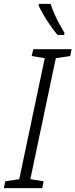

<svg xmlns="http://www.w3.org/2000/svg" viewBox="-26 -967 388 987"><path d="M-6 0 1 -35 73 -46 204 -668 137 -679 145 -714H342L335 -679L261 -668L130 -46L198 -35L191 0ZM270 -787Q254 -806 234.5 -833.5Q215 -861 198.5 -889.5Q182 -918 173 -937V-947H234Q242 -923 254 -895.5Q266 -868 279.5 -843.5Q293 -819 305 -799L304 -787Z"/></svg>

Font: Noto Sans Display Light
Style: Italic
Weight: 300
Italic angle: -12°
Designer: Monotype Design Team
Foundry: Monotype Imaging Inc.
Version: Version 2.003